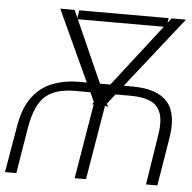

<svg xmlns="http://www.w3.org/2000/svg" viewBox="-75 -763 817 815"><g transform="rotate(5 333.0 -356.0)"><path d="M24.1 0H-24.1L9.9 -198.9Q23.8 -279.8 59.1 -325.5Q94.5 -371.1 144.4 -389.9Q194.2 -408.7 251.4 -409.1H288.7L149.1 -711.6H210.2L225.1 -678.3L230.1 -711.6H610.8L608 -691.4L623.6 -711.6H684.7L446 -409.1H484.4Q590.2 -408.7 633.5 -358Q676.8 -307.2 657.7 -198.9L625 0H576.7L608 -198.9Q620.7 -267.8 608.3 -304.7Q595.9 -341.6 562.3 -355.6Q528.8 -369.7 477.3 -369.3H414.4L381.4 -327.1L387.8 -312.5L374.3 -318.2L321 0H272.7L326 -319.6L318.2 -318.2L326 -328.5L307.2 -369.3H244.3Q160.2 -369.7 117 -332.6Q73.9 -295.5 56.8 -198.9ZM344.8 -409.1H388.8L593.8 -673.3H227.3Z"/></g></svg>

Font: Inter Thin  BETA
Style: Italic
Weight: 100
Italic angle: -9.39999°
Designer: Rasmus Andersson
Foundry: rsms
Version: Version 3.011;git-f93a4a705